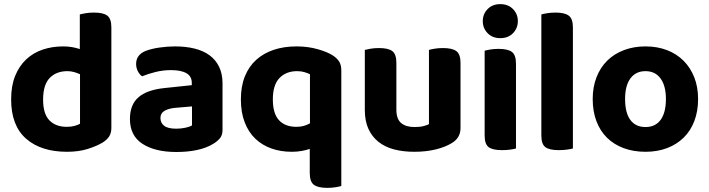

<svg xmlns="http://www.w3.org/2000/svg" viewBox="-20 -721 3440 931"><path d="M286 -496Q309 -496 329.5 -492.5Q350 -489 367 -483V-651Q378 -654 396 -657Q414 -660 436 -660Q481 -660 500.5 -645Q520 -630 520 -588V-101Q520 -77 510 -60.5Q500 -44 478 -30Q450 -13 406 1Q362 15 305 15Q179 15 106.5 -48.5Q34 -112 34 -239Q34 -305 53.5 -353Q73 -401 107 -433Q141 -465 187 -480.5Q233 -496 286 -496ZM368 -361Q355 -367 339.5 -371.5Q324 -376 307 -376Q253 -376 221 -343Q189 -310 189 -238Q189 -169 219.5 -137.5Q250 -106 304 -106Q325 -106 341.5 -110.5Q358 -115 368 -121Z M835 -97Q857 -97 878.5 -101.5Q900 -106 911 -113V-205L829 -198Q797 -195 777.5 -183.5Q758 -172 758 -149Q758 -125 776 -111Q794 -97 835 -97ZM829 -496Q881 -496 923.5 -485.5Q966 -475 996 -453Q1026 -431 1042.5 -397Q1059 -363 1059 -317V-91Q1059 -65 1045.5 -49.5Q1032 -34 1013 -23Q982 -4 937 6Q892 16 835 16Q732 16 671 -23.5Q610 -63 610 -144Q610 -213 651 -249Q692 -285 777 -294L910 -308V-319Q910 -351 884 -366Q858 -381 809 -381Q771 -381 734.5 -372Q698 -363 669 -351Q657 -359 648.5 -375.5Q640 -392 640 -411Q640 -455 686 -474Q715 -485 753.5 -490.5Q792 -496 829 -496Z M1635 181Q1625 184 1606.5 187Q1588 190 1567 190Q1522 190 1502 175Q1482 160 1482 118V1Q1465 7 1442.5 11Q1420 15 1395 15Q1341 15 1296 -1Q1251 -17 1218 -48.5Q1185 -80 1166.5 -128Q1148 -176 1148 -239Q1148 -303 1167.5 -351Q1187 -399 1222.5 -431Q1258 -463 1307.5 -479.5Q1357 -496 1418 -496Q1473 -496 1520.5 -482.5Q1568 -469 1594 -452Q1614 -439 1624.5 -422.5Q1635 -406 1635 -380ZM1417 -106Q1437 -106 1453 -110.5Q1469 -115 1483 -123V-361Q1473 -366 1457 -371Q1441 -376 1421 -376Q1367 -376 1335 -342.5Q1303 -309 1303 -239Q1303 -170 1333 -138Q1363 -106 1417 -106Z M2213 -100Q2213 -53 2172 -28Q2140 -8 2093 3.5Q2046 15 1989 15Q1935 15 1891 3.5Q1847 -8 1815.5 -33Q1784 -58 1766.5 -96Q1749 -134 1749 -188V-479Q1760 -482 1778 -485Q1796 -488 1818 -488Q1863 -488 1882.5 -473Q1902 -458 1902 -416V-189Q1902 -144 1925 -124.5Q1948 -105 1990 -105Q2016 -105 2033.5 -109.5Q2051 -114 2060 -119V-479Q2070 -482 2088 -485Q2106 -488 2128 -488Q2173 -488 2193 -473Q2213 -458 2213 -416V-100Z M2482 -1Q2472 2 2454 4.5Q2436 7 2414 7Q2369 7 2349.5 -7.5Q2330 -22 2330 -64V-475Q2340 -478 2358 -481Q2376 -484 2398 -484Q2443 -484 2462.5 -469Q2482 -454 2482 -412ZM2321 -619Q2321 -653 2344.5 -677Q2368 -701 2406 -701Q2444 -701 2467.5 -677Q2491 -653 2491 -619Q2491 -584 2467.5 -560Q2444 -536 2406 -536Q2368 -536 2344.5 -560Q2321 -584 2321 -619Z M2689 7Q2644 7 2624.5 -7.5Q2605 -22 2605 -64V-651Q2615 -654 2633.5 -657Q2652 -660 2674 -660Q2718 -660 2738 -645Q2758 -630 2758 -588V-1Q2747 2 2729 4.5Q2711 7 2689 7Z M3365 -241Q3365 -182 3347 -134.5Q3329 -87 3295.5 -54Q3262 -21 3215 -3Q3168 15 3110 15Q3052 15 3004.5 -2.5Q2957 -20 2923.5 -53Q2890 -86 2872 -133.5Q2854 -181 2854 -241Q2854 -299 2872.5 -346.5Q2891 -394 2924.5 -427Q2958 -460 3005.5 -478Q3053 -496 3110 -496Q3167 -496 3214 -478Q3261 -460 3294.5 -426.5Q3328 -393 3346.5 -346Q3365 -299 3365 -241ZM3110 -376Q3063 -376 3037 -341Q3011 -306 3011 -241Q3011 -174 3036.5 -139.5Q3062 -105 3110 -105Q3158 -105 3183.5 -140Q3209 -175 3209 -241Q3209 -305 3183 -340.5Q3157 -376 3110 -376Z"/></svg>

Font: Baloo Paaji 2
Style: Bold
Weight: 700
Designer: Shuchita Grover, Noopur Datye and Ek Type
Foundry: Ek Type
Version: Version 1.640;hotconv 1.0.111;makeotfexe 2.5.65597; ttfautoh